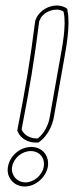

<svg xmlns="http://www.w3.org/2000/svg" viewBox="-20 -650 269 699"><path d="M9 -43C2 -6 29 29 70 29C110 29 147 -5 154 -42C161 -83 134 -115 94 -115C54 -115 16 -84 9 -43ZM108 -573C89 -424 74 -335 44 -181L43 -174L46 -168C56 -146 81 -131 110 -131H120L129 -138C153 -158 170 -190 176 -223L212 -426C222 -481 236 -559 226 -609L225 -618L217 -623C179 -642 126 -620 110 -579L109 -576ZM24 -43C30 -75 60 -100 92 -100C124 -100 145 -75 139 -42C134 -13 104 14 73 14C40 14 19 -15 24 -43ZM123 -574V-575L125 -576C127 -579 126 -581 128 -584C143 -609 181 -623 208 -610L211 -608L212 -604C222 -558 207 -481 197 -426L161 -223C156 -193 140 -165 121 -149L117 -146H113C89 -146 68 -159 60 -176L59 -179V-181C89 -335 104 -425 123 -574Z"/></svg>

Font: Snowfall
Style: BlkOlObl
Weight: 900
Designer: Jasper
Foundry: Cannot Into Space Fonts
Version: Version 0.9